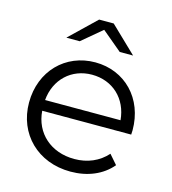

<svg xmlns="http://www.w3.org/2000/svg" viewBox="-110 -822 823 917"><g transform="rotate(15 302.0 -363.5)"><path d="M322 5C406 5 478 -25 525 -81L485 -127C445 -82 389 -58 324 -58C208 -58 125 -132 117 -241H557L558 -263C558 -419 450 -530 303 -530C156 -530 46 -419 46 -263C46 -108 160 5 322 5ZM303 -469C406 -469 481 -398 490 -294H117C126 -398 202 -469 303 -469ZM204 -608 303 -691 402 -608H468L339 -732H267L138 -608Z"/></g></svg>

Font: Malon Grotesk
Style: Regular
Weight: 400
Designer: Julieta Ulanovsky
Foundry: Julieta Ulanovsky
Version: Version 7.200